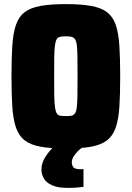

<svg xmlns="http://www.w3.org/2000/svg" viewBox="-20 -716 642 936"><path d="M301 8Q226 8 177 -1Q128 -10 99.5 -32.5Q71 -55 57.5 -95Q44 -135 40 -196Q36 -257 36 -344Q36 -431 40 -492.5Q44 -554 57.5 -594Q71 -634 99.5 -656Q128 -678 177 -687Q226 -696 301 -696Q376 -696 425 -687Q474 -678 502.5 -656Q531 -634 544.5 -594Q558 -554 562 -492.5Q566 -431 566 -344Q566 -257 562 -196Q558 -135 544.5 -95Q531 -55 502.5 -32.5Q474 -10 425 -1Q376 8 301 8ZM301 -150Q318 -150 328.5 -152Q339 -154 345.5 -163.5Q352 -173 354.5 -193.5Q357 -214 357.5 -250.5Q358 -287 358 -344Q358 -401 357.5 -438Q357 -475 354.5 -495.5Q352 -516 345.5 -525Q339 -534 328.5 -536.5Q318 -539 301 -539Q284 -539 273 -536.5Q262 -534 256.5 -525Q251 -516 248 -495.5Q245 -475 244.5 -438Q244 -401 244 -344Q244 -287 244.5 -250.5Q245 -214 248 -193.5Q251 -173 256.5 -163.5Q262 -154 273 -152Q284 -150 301 -150ZM311 200Q262 200 233.5 187Q205 174 193.5 153.5Q182 133 182 110Q182 79 202 47.5Q222 16 252 -10L386 0Q375 6 362 18.5Q349 31 339.5 46Q330 61 330 75Q330 89 337.5 99Q345 109 372 109Q374 109 377.5 109Q381 109 387 108V195Q373 197 353.5 198.5Q334 200 311 200Z"/></svg>

Font: Saira SemiCondensed Black
Style: Regular
Weight: 900
Width: 4
Designer: Hector Gatti with collaboration of the Omnibus-Type team
Foundry: Omnibus-Type
Version: Version 1.101